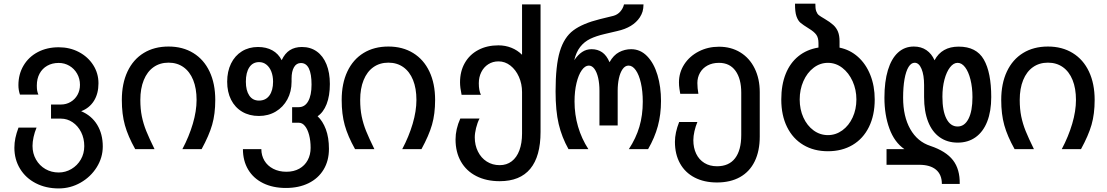

<svg xmlns="http://www.w3.org/2000/svg" viewBox="-20 -814 6040 1048"><path d="M58.5 -7.5Q58.5 -34.5 64 -60.8Q69.5 -87 81 -117.5H179.5Q169 -92.5 163.2 -66Q157.5 -39.5 157.5 -17.5Q157.5 23.5 176.5 56.8Q195.5 90 228 108.8Q260.5 127.5 300.5 127.5Q337.5 127.5 369.8 108.5Q402 89.5 421 56.8Q440 24 440 -16.5Q440 -58.5 422.8 -92.8Q405.5 -127 376.2 -146.8Q347 -166.5 312.5 -166.5H258.5V-243.5H312.5Q341.5 -243.5 365.2 -257.5Q389 -271.5 402.8 -296Q416.5 -320.5 416.5 -351Q416.5 -384.5 400.8 -412Q385 -439.5 358.5 -455Q332 -470.5 300.5 -470.5Q265 -470.5 238 -455.2Q211 -440 196 -412.2Q181 -384.5 181 -347Q181 -330 182.8 -319.8Q184.5 -309.5 189.5 -297.5H89Q80.5 -322 80.5 -349Q80.5 -409 108.5 -456.2Q136.5 -503.5 186.5 -529.8Q236.5 -556 300.5 -556Q361 -556 410.5 -530Q460 -504 488.8 -459Q517.5 -414 517.5 -359.5Q517.5 -303 492.8 -263.5Q468 -224 423 -207Q480 -183 510.5 -132.8Q541 -82.5 541 -14.5Q541 46 508 98.8Q475 151.5 419.8 183Q364.5 214.5 300.5 214.5Q230.5 214.5 175.5 186.2Q120.5 158 89.5 107.2Q58.5 56.5 58.5 -7.5Z M645 -268.5Q645 -358 676 -423.8Q707 -489.5 764.5 -524.8Q822 -560 900 -560Q977.5 -560 1035.2 -524.5Q1093 -489 1124 -423.2Q1155 -357.5 1155 -268.5Q1155 -192 1138 -133Q1121 -74 1080.5 0H975.5Q1012 -69 1032.5 -138.5Q1053 -208 1053 -268.5Q1053 -331.5 1034.5 -377.2Q1016 -423 981.5 -447.5Q947 -472 900 -472Q853 -472 818.2 -447.5Q783.5 -423 764.8 -377Q746 -331 746 -268.5Q746 -219 754.2 -178.8Q762.5 -138.5 778.2 -99.2Q794 -60 823.5 0H718Q678.5 -70.5 661.8 -130.5Q645 -190.5 645 -268.5Z M1306 0H1406.5Q1406.5 34.5 1423.2 62.8Q1440 91 1471.2 107.2Q1502.5 123.5 1543.5 123.5Q1583.5 123.5 1613.5 106.8Q1643.5 90 1659.5 60.2Q1675.5 30.5 1675.5 -7Q1675.5 -46 1667.2 -77.2Q1659 -108.5 1644.5 -126.2Q1630 -144 1611.5 -144H1574.5V-229H1610Q1644 -229 1662.2 -261.5Q1680.5 -294 1680.5 -352.5Q1680.5 -410.5 1666 -440.2Q1651.5 -470 1622.5 -470Q1598 -470 1584.8 -447.2Q1571.5 -424.5 1571.5 -385V-368Q1571.5 -314 1548.5 -271.5Q1525.5 -229 1485 -205Q1444.5 -181 1393 -181Q1341 -181 1301.8 -204.2Q1262.5 -227.5 1241.2 -269.8Q1220 -312 1220 -368Q1220 -424 1241 -467Q1262 -510 1300.2 -533.8Q1338.5 -557.5 1388 -557.5Q1433.5 -557.5 1466.5 -539.2Q1499.5 -521 1517.5 -485.5Q1535 -523 1562.2 -540.2Q1589.5 -557.5 1628 -557.5Q1675 -557.5 1709.2 -533Q1743.5 -508.5 1762 -463Q1780.5 -417.5 1780.5 -355.5Q1780.5 -291 1762.8 -245.8Q1745 -200.5 1713.5 -179.5Q1741.5 -153.5 1758.5 -108.5Q1775.5 -63.5 1775.5 -1.5Q1775.5 63.5 1746.2 111.8Q1717 160 1664 186Q1611 212 1540.5 212Q1469.5 212 1416.2 185.8Q1363 159.5 1334.5 111.5Q1306 63.5 1306 0ZM1470.5 -368Q1470.5 -399 1461 -423.2Q1451.5 -447.5 1434.2 -461.2Q1417 -475 1394.5 -475Q1359.5 -475 1340.8 -446.5Q1322 -418 1322 -368Q1322 -320.5 1340.5 -292.8Q1359 -265 1393.5 -265Q1430.5 -265 1450.5 -292.8Q1470.5 -320.5 1470.5 -368Z M1845 -268.5Q1845 -358 1876 -423.8Q1907 -489.5 1964.5 -524.8Q2022 -560 2100 -560Q2177.5 -560 2235.2 -524.5Q2293 -489 2324 -423.2Q2355 -357.5 2355 -268.5Q2355 -192 2338 -133Q2321 -74 2280.5 0H2175.5Q2212 -69 2232.5 -138.5Q2253 -208 2253 -268.5Q2253 -331.5 2234.5 -377.2Q2216 -423 2181.5 -447.5Q2147 -472 2100 -472Q2053 -472 2018.2 -447.5Q1983.5 -423 1964.8 -377Q1946 -331 1946 -268.5Q1946 -219 1954.2 -178.8Q1962.5 -138.5 1978.2 -99.2Q1994 -60 2023.5 0H1918Q1878.5 -70.5 1861.8 -130.5Q1845 -190.5 1845 -268.5Z M2466.5 -53Q2466.5 -109 2492.5 -167H2597.5Q2585.5 -144 2578.5 -115.2Q2571.5 -86.5 2571.5 -64Q2571.5 -21.5 2588.8 13.2Q2606 48 2637 67.8Q2668 87.5 2707.5 87.5Q2745.5 87.5 2773 66.5Q2800.5 45.5 2815 6.5Q2829.5 -32.5 2829.5 -85V-311.5Q2829.5 -356 2812.5 -394.5Q2795.5 -433 2766 -456Q2736.5 -479 2701 -479Q2669.5 -479 2645 -463.2Q2620.5 -447.5 2607 -420.2Q2593.5 -393 2593.5 -359.5Q2593.5 -319.5 2605 -296.5H2499.5Q2491 -336.5 2491 -364.5Q2491 -424.5 2517 -470.2Q2543 -516 2590.5 -541.2Q2638 -566.5 2700.5 -566.5Q2738.5 -566.5 2771.5 -553.2Q2804.5 -540 2829.5 -515V-790H2930.5V-94Q2930.5 39.5 2874.5 107.2Q2818.5 175 2707.5 175Q2634.5 175 2580 147.2Q2525.5 119.5 2496 68Q2466.5 16.5 2466.5 -53Z M3012.5 -315Q3012.5 -456.5 3035.8 -533.5Q3059 -610.5 3109.5 -648.2Q3160 -686 3254.5 -709.5L3328 -727.5Q3350.5 -733.5 3365.8 -751Q3381 -768.5 3386 -790H3492.5Q3492 -767 3487.5 -751.5Q3483 -736 3472.5 -719.5Q3435.5 -663.5 3349 -644.5L3281 -628.5Q3233.5 -617.5 3201.2 -601.8Q3169 -586 3147 -558Q3125 -530 3114.5 -485.5Q3134.5 -515 3157.5 -530.2Q3180.5 -545.5 3209 -545.5Q3242 -545.5 3266.5 -528.8Q3291 -512 3307 -474.5Q3328.5 -513 3359.2 -529.2Q3390 -545.5 3425 -545.5Q3475.5 -545.5 3512.5 -507.2Q3549.5 -469 3568.8 -404.5Q3588 -340 3588 -263Q3588 -189.5 3570.8 -125.8Q3553.5 -62 3517.5 0H3412.5Q3451.5 -59.5 3470 -122.2Q3488.5 -185 3488.5 -259Q3488.5 -316 3478.2 -361Q3468 -406 3450.2 -431Q3432.5 -456 3411 -456Q3392 -456 3378.5 -436.8Q3365 -417.5 3358.2 -386.2Q3351.5 -355 3351.5 -319.5V-129H3252V-319.5Q3252 -357.5 3245 -388.5Q3238 -419.5 3224.8 -437.8Q3211.5 -456 3194 -456Q3173.5 -456 3155.5 -430.8Q3137.5 -405.5 3126.8 -360.8Q3116 -316 3116 -260Q3116 -189 3135.2 -123Q3154.5 -57 3191.5 0H3083Q3046.5 -65 3029.5 -137Q3012.5 -209 3012.5 -315Z M3664 -40Q3664 -89.5 3687 -148H3786.5Q3776.5 -124 3770.5 -97.5Q3764.5 -71 3764.5 -49Q3764.5 -7 3780 25.2Q3795.5 57.5 3824.8 75.5Q3854 93.5 3893.5 93.5Q3959 93.5 3992.5 49.5Q4026 5.5 4026 -77V-308Q4026 -384 3994.5 -427.5Q3963 -471 3904.5 -471Q3868.5 -471 3841.8 -456.5Q3815 -442 3800.8 -416.8Q3786.5 -391.5 3786.5 -361Q3786.5 -333.5 3792 -302H3693Q3691 -312.5 3688.5 -329.8Q3686 -347 3686 -364Q3686 -418.5 3715 -463Q3744 -507.5 3794 -533.2Q3844 -559 3904.5 -559Q3970.5 -559 4021 -528Q4071.5 -497 4099.2 -440.5Q4127 -384 4127 -311V-69Q4127 10 4099.5 66.5Q4072 123 4019.5 152.5Q3967 182 3893.5 182Q3823.5 182 3771.5 155Q3719.5 128 3691.8 78Q3664 28 3664 -40Z M4244.5 -271Q4244.5 -350.5 4268.5 -410.5Q4292.5 -470.5 4338 -507.2Q4383.5 -544 4447.5 -554.5V-578.5Q4447.5 -608 4435.5 -624.5Q4423.5 -641 4395.5 -658Q4362.5 -678.5 4349 -690Q4335.5 -701.5 4327.2 -725.5Q4319 -749.5 4319.5 -794H4430.5Q4430 -767.5 4435.2 -753Q4440.5 -738.5 4449.2 -731.5Q4458 -724.5 4480.5 -711.5Q4511 -693.5 4528.2 -677.8Q4545.5 -662 4554 -641Q4562.5 -620 4562.5 -589V-554Q4619.5 -542.5 4663 -503.8Q4706.5 -465 4730.5 -404.8Q4754.5 -344.5 4754.5 -271Q4754.5 -185 4723 -121Q4691.5 -57 4633.8 -22.8Q4576 11.5 4499 11.5Q4422.5 11.5 4365 -22.8Q4307.5 -57 4276 -120.8Q4244.5 -184.5 4244.5 -271ZM4654.5 -271Q4654.5 -324.5 4633.8 -370.5Q4613 -416.5 4577.5 -443.8Q4542 -471 4499 -471Q4456 -471 4420.8 -444Q4385.5 -417 4365.2 -371Q4345 -325 4345 -271Q4345 -217 4365.2 -172.5Q4385.5 -128 4420.8 -102.2Q4456 -76.5 4499 -76.5Q4542 -76.5 4577.8 -102.5Q4613.5 -128.5 4634 -173Q4654.5 -217.5 4654.5 -271Z M4997.5 85.5H4819V0H4916.5Q4862 -37.5 4834.8 -112Q4807.5 -186.5 4807.5 -280.5Q4807.5 -368.5 4826.5 -431.2Q4845.5 -494 4881.5 -527Q4917.5 -560 4968 -560Q5008 -560 5036.8 -540.2Q5065.5 -520.5 5081 -485Q5120.5 -559.5 5213 -559.5Q5309.5 -559.5 5350 -489Q5390.5 -418.5 5390.5 -284Q5390.5 -206.5 5368.5 -150.5Q5346.5 -94.5 5305.2 -65Q5264 -35.5 5207.5 -35.5Q5150.5 -35.5 5109 -65Q5067.5 -94.5 5045.8 -150.2Q5024 -206 5024 -284V-349.5Q5024 -404.5 5010 -438Q4996 -471.5 4972.5 -471.5Q4953.5 -471.5 4939.2 -448.5Q4925 -425.5 4917.2 -382.2Q4909.5 -339 4909.5 -280.5Q4909.5 -178.5 4948.5 -109.5Q4987.5 -40.5 5058.5 -17.5Q5143.5 11 5181.8 60.5Q5220 110 5218.5 190H5121Q5121 139 5089 112.2Q5057 85.5 4997.5 85.5ZM5288 -284Q5288 -336.5 5277.2 -379.5Q5266.5 -422.5 5248 -446.8Q5229.5 -471 5207 -471Q5184.5 -471 5165.5 -446.5Q5146.5 -422 5135.2 -379.8Q5124 -337.5 5124 -286Q5124 -208.5 5146 -166Q5168 -123.5 5207 -123.5Q5245 -123.5 5266.5 -165.8Q5288 -208 5288 -284Z M5445 -268.5Q5445 -358 5476 -423.8Q5507 -489.5 5564.5 -524.8Q5622 -560 5700 -560Q5777.5 -560 5835.2 -524.5Q5893 -489 5924 -423.2Q5955 -357.5 5955 -268.5Q5955 -192 5938 -133Q5921 -74 5880.5 0H5775.5Q5812 -69 5832.5 -138.5Q5853 -208 5853 -268.5Q5853 -331.5 5834.5 -377.2Q5816 -423 5781.5 -447.5Q5747 -472 5700 -472Q5653 -472 5618.2 -447.5Q5583.5 -423 5564.8 -377Q5546 -331 5546 -268.5Q5546 -219 5554.2 -178.8Q5562.5 -138.5 5578.2 -99.2Q5594 -60 5623.5 0H5518Q5478.5 -70.5 5461.8 -130.5Q5445 -190.5 5445 -268.5Z"/></svg>

Font: JuliaMono Medium
Style: Regular
Weight: 500
Monospace: yes
Designer: cormullion
Foundry: corm
Version: Version 0.054; ttfautohint (v1.8.4)